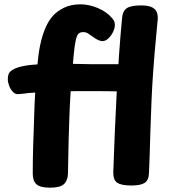

<svg xmlns="http://www.w3.org/2000/svg" viewBox="-20 -847 790 887"><path d="M211.1 20Q165.7 20 148.5 4.4Q131.3 -11.2 131.3 -45.3Q131.3 -81.7 131.8 -112Q132.3 -142.3 133.3 -177.2Q134.3 -212 136.3 -261Q137.3 -287 138.3 -324.9Q139.3 -362.9 142.8 -422.4Q146.3 -481.9 155.3 -571Q160.3 -619 169.9 -657.4Q179.4 -695.8 193.1 -725.1Q206.8 -754.3 224.8 -774.3Q243.2 -794.8 275 -810.9Q306.8 -827 352.3 -827Q391.4 -827 432.4 -809.7Q473.4 -792.3 497.3 -763.7Q505.1 -754.4 507.9 -747.9Q510.7 -741.3 510.7 -731.4Q510.7 -716.8 502.2 -699.3Q493.7 -681.8 480.4 -669.3Q467.1 -656.9 452.8 -656.9Q445.8 -656.9 435.3 -661.3Q424.8 -665.8 413.1 -674.1Q397.1 -686 386.9 -692.3Q376.8 -698.7 364.2 -698.7Q351.2 -698.7 343.4 -692Q335.7 -685.3 330.3 -662.9Q325 -640.6 320.3 -592Q314.3 -526.9 310.8 -482.3Q307.3 -437.8 305.3 -406.4Q303.3 -375 302.3 -350.5Q301.3 -326 300.3 -300Q298.3 -245 297.2 -204.9Q296.1 -164.9 295.6 -128.1Q295.1 -91.2 294.1 -45.8Q293.1 -13.6 275.8 3.2Q258.6 20 211.1 20ZM62.3 -412Q49.2 -412 38.7 -423.4Q28.1 -434.9 22.1 -451.1Q16.1 -467.3 16.1 -480.7Q16.1 -506 26.7 -515.6Q37.3 -525.2 49.3 -530.4Q76.3 -541.8 120.1 -546.8Q163.9 -551.8 222.1 -552.6Q280.3 -553.4 351.3 -551.4Q372.1 -550.4 401.8 -550.4Q431.6 -550.4 464.2 -550.4Q496.9 -550.4 527.4 -550.4Q557.9 -550.4 580.6 -550.4Q603.2 -550.4 611.4 -550.4Q637.4 -550.4 651.2 -536.9Q664.9 -523.3 664.9 -495Q664.9 -455 649.8 -439.5Q634.7 -424 613.2 -424Q607.2 -424 587.4 -424Q567.6 -424 540.8 -424.5Q514 -425 486.3 -425.5Q458.7 -426 435.7 -426Q412.8 -426 401.3 -426Q369.6 -426 331 -425.9Q292.4 -425.8 252.7 -424.8Q212.9 -423.8 176.1 -421.8Q139.3 -419.8 109.3 -417Q102.3 -416 86.3 -414Q70.3 -412 62.3 -412ZM544.1 -765.2Q546.9 -796.1 565.7 -809.1Q584.6 -822 631.6 -822Q665.9 -822 682.8 -813.1Q699.7 -804.1 704.7 -789.7Q709.8 -775.2 708.8 -759.2Q706.8 -731.2 700.7 -672.2Q694.6 -613.1 687.1 -508.1Q679.6 -403 674.6 -236Q673.6 -183 671.6 -134.8Q669.6 -86.7 668.3 -49.1Q667.6 -14.7 648.7 -2.3Q629.9 10 586.6 10Q541.1 10 521.8 -2.7Q502.4 -15.4 503.4 -53Q506.4 -139.2 510.1 -229.6Q513.7 -319.9 518.7 -410.8Q523.7 -501.7 529.8 -591.2Q535.9 -680.7 544.1 -765.2Z"/></svg>

Font: Playpen Sans Arabic
Style: Regular
Weight: 400
Designer: Azza Alameddine, Laura Meseguer, Veronika Burian, José Scaglione
Foundry: TypeTogether
Version: Version 2.000